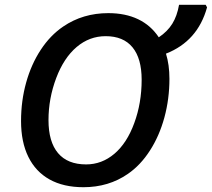

<svg xmlns="http://www.w3.org/2000/svg" viewBox="-20 -780 894 810"><path d="M68.8 -269.5Q68.8 -354.5 90.3 -431.6Q111.8 -508.8 151.9 -569.8Q191.9 -630.9 246.6 -668Q329.6 -724.6 437 -724.6Q508.8 -724.6 562.5 -699Q616.2 -673.3 649.9 -622.6Q686.5 -647 706.8 -679.7Q727.1 -712.4 735.4 -759.8H847.7L853.5 -749Q814 -606 680.2 -553.7Q694.8 -506.8 694.8 -447.3Q694.8 -362.8 673.6 -284.7Q652.3 -206.5 612.5 -144.8Q572.8 -83 519.5 -46.4Q438.5 9.8 332 9.8Q248 9.8 189.2 -22.9Q130.4 -55.7 99.6 -118.2Q68.8 -180.7 68.8 -269.5ZM546.4 -260.7Q577.6 -345.2 577.6 -443.8Q577.6 -533.2 539.1 -580.3Q500.5 -627.4 425.8 -627.4Q357.4 -627.4 303.5 -581.8Q249.5 -536.1 217.3 -451.2Q184.6 -364.7 184.6 -273.4Q184.6 -181.6 224.9 -134Q265.1 -86.4 343.3 -86.4Q409.7 -86.4 462.6 -131.3Q515.6 -176.3 546.4 -260.7Z"/></svg>

Font: Viking Open Sans Light
Style: Bold Italic
Weight: 600
Italic angle: -12°
Foundry: Ascender Corporation
Version: Version 2.000